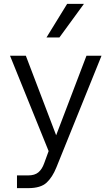

<svg xmlns="http://www.w3.org/2000/svg" viewBox="-20 -781 579 995"><path d="M428 -492H506L272 87Q252 137 221.5 165.5Q191 194 126 194H68V128H126Q160 128 179 112Q198 96 209 65L232 2L32 -492H114L271 -80ZM415 -761 288 -587H221L328 -761Z"/></svg>

Font: Wix Madefor Text
Style: Regular
Weight: 400
Designer: Dalton Maag Ltd
Foundry: Dalton Maag Ltd
Version: Version 3.100